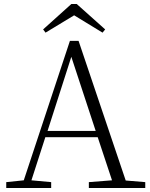

<svg xmlns="http://www.w3.org/2000/svg" viewBox="-20 -933 747 953"><path d="M361 -913 502 -787 489 -771 348 -857 206 -771 194 -787 334 -913ZM334 -651 216 -283H455ZM421 0V-29L536 -38L465 -252H205L136 -38L234 -29V0H11V-29L98 -38L327 -730H370L604 -37L701 -29V0Z"/></svg>

Font: Minh Nguyen ExtraLight
Style: Regular
Weight: 250
Designer: Ryoko NISHIZUKA 西塚涼子 (kana & ideographs); Frank Grießhammer (Latin, Greek & Cyrillic); Wenlong ZHANG 张文龙 (bopomofo); San
Foundry: Adobe
Version: Version 1.100;July 7, 2023;FontCreator 14.0.0.2814 64-bit